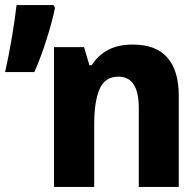

<svg xmlns="http://www.w3.org/2000/svg" viewBox="-149 -734 769 754"><path d="M-129 -451Q-114 -517 -102 -589Q-90 -661 -84 -714H61L67 -703Q55 -646 34 -579.5Q13 -513 -14 -451ZM63 0V-549H181L202 -478H211Q236 -517 275.5 -538Q315 -559 373 -559Q464 -559 508.5 -507.5Q553 -456 553 -359V0H396V-310Q396 -433 316 -433Q263 -433 242 -384Q221 -335 221 -248V0Z"/></svg>

Font: Noto Sans Mono ExtraBold
Style: Regular
Weight: 800
Designer: Monotype Design Team
Foundry: Monotype Imaging Inc.
Version: Version 2.014